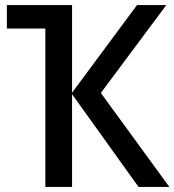

<svg xmlns="http://www.w3.org/2000/svg" viewBox="-20 -734 685 754"><path d="M633 -714H518L263 -370V-714H7V-622H158V0H263V-364L524 0H645L376 -369Z"/></svg>

Font: Noto Sans SemiCondensed Medium
Style: Regular
Weight: 500
Width: 4
Designer: Monotype Design Team
Foundry: Monotype Imaging Inc.
Version: Version 2.013